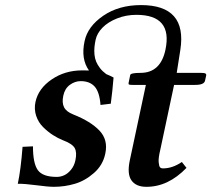

<svg xmlns="http://www.w3.org/2000/svg" viewBox="-20 -718 823 748"><path d="M527.3 -434.1Q605.5 -434.1 624.5 -523.9Q653.3 -660.2 511.2 -660.2Q471.2 -660.2 436 -646.2Q400.9 -632.3 379.4 -610.4Q357.9 -588.4 352.5 -563Q349.1 -546.9 347.9 -533.2Q346.7 -519.5 348.1 -504.9Q349.6 -490.2 354.7 -477.8Q359.9 -465.3 369.6 -452.6Q379.4 -439.9 394 -429.2Q407.7 -423.8 422.4 -416Q418.5 -366.2 411.6 -314L371.6 -309.1Q367.7 -359.9 348.6 -380.9Q329.6 -401.9 294.4 -401.9Q272 -401.9 252.2 -387.5Q232.4 -373 226.6 -345.2Q220.7 -317.9 229.5 -300.3Q238.3 -282.7 265.6 -272Q333.5 -245.1 367.7 -209Q401.9 -172.9 390.1 -119.1Q380.9 -74.7 346.2 -44.2Q311.5 -13.7 271.7 -2Q231.9 9.8 189.9 9.8Q167.5 9.8 122.1 3.7Q76.7 -2.4 49.3 -2Q61 -56.6 67.9 -146L108.4 -147.9Q108.4 -81.5 127.4 -55.2Q146.5 -28.8 201.2 -28.8Q215.8 -28.8 230 -35.2Q244.1 -41.5 256.8 -56.9Q269.5 -72.3 273.9 -94.2Q280.3 -125 270.8 -141.6Q261.2 -158.2 224.6 -171.9Q205.1 -179.7 185.8 -192.1Q166.5 -204.6 147.9 -222.9Q129.4 -241.2 120.8 -267.1Q112.3 -293 118.2 -320.8Q129.4 -373 181.2 -408.4Q232.9 -443.8 300.3 -443.8Q313.5 -443.8 326.7 -443.4Q294.4 -488.3 309.6 -558.1Q321.8 -615.2 382.3 -656.7Q442.9 -698.2 529.3 -698.2Q709.5 -698.2 682.6 -523.9L668.5 -434.1H763.2Q776.4 -434.1 780.3 -431.6Q784.2 -429.2 783.2 -423.8L778.8 -403.8Q775.4 -386.7 738.3 -387.2H658.2L604.5 -134.8Q596.7 -102.5 598.1 -86.4Q599.6 -70.3 603.5 -66.2Q607.4 -62 615.2 -62Q651.9 -62 688.5 -86.9L706.5 -64Q634.8 10.3 549.8 9.8Q510.3 9.8 492.4 -14.9Q474.6 -39.6 485.4 -91.8L548.3 -387.2H497.1Q485.4 -387.2 482.7 -388.7Q480 -390.1 481 -395L487.3 -425.8Q489.3 -434.1 527.3 -434.1Z"/></svg>

Font: Linux Libertine Slanted
Style: Semibold Slanted
Weight: 600
Designer: Philipp H. Poll
Foundry: Philipp H. Poll
Version: Version 5.1.1